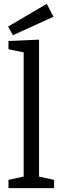

<svg xmlns="http://www.w3.org/2000/svg" viewBox="-20 -978 325 998"><path d="M183 -51 174 -62 261 -43V0H24V-43L111 -62L103 -51V-713L111 -704L24 -722V-765L183 -772ZM47 -795 22 -840 223 -958 258 -891Z"/></svg>

Font: Pack4
Style: Regular
Weight: 400
Version: Version 2.002